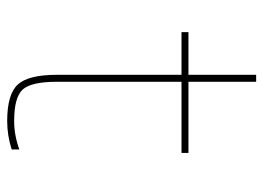

<svg xmlns="http://www.w3.org/2000/svg" viewBox="-120 -610 740 540"><g transform="rotate(90 250.0 -340.0)"><path d="M410.2 -480.5H210V-129.9Q210 -57.6 231.9 -33.7Q253.9 -9.8 320.3 -9.8Q360.4 -9.8 400.4 -24.4V-2.9Q361.3 9.8 320.3 9.8Q245.1 9.8 217.8 -20Q190.4 -49.8 190.4 -129.9V-480.5H70.3V-500H190.4V-690.4H210V-500H410.2Z"/></g></svg>

Font: Mgen+ 1m thin
Style: Regular
Weight: 100
Designer: [Source Han Sans]
Ryoko NISHIZUKA  (kana & ideographs); Paul D. Hunt (Latin, Greek & Cyrillic); Wenlong ZHANG  (bopomofo
Version: Version 1.059.20150602